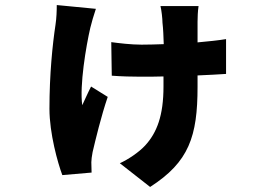

<svg xmlns="http://www.w3.org/2000/svg" viewBox="-20 -641 1040 761"><path d="M205 -621C205 -598 204 -569 200 -543C188 -464 176 -345 176 -210C176 -112 209 5 227 53L343 43C343 30 342 11 342 2C342 -5 344 -24 347 -38C358 -85 381 -181 407 -257L341 -298C329 -275 315 -243 306 -224C295 -302 321 -458 338 -531C342 -548 352 -583 360 -606ZM876 -486C846 -481 807 -477 763 -473V-555C763 -572 764 -597 767 -617H616C620 -602 624 -567 624 -551C627 -526 628 -496 629 -466C599 -465 569 -464 541 -464C499 -464 450 -470 421 -474L423 -341C461 -338 505 -337 537 -337C568 -337 598 -337 628 -338V-298C628 -183 602 -115 555 -64C530 -37 488 -9 455 6L575 100C729 1 763 -100 763 -297V-342C808 -344 848 -346 876 -348Z"/></svg>

Font: Noto Sans T Chinese Black
Style: Bold
Weight: 900
Designer: Ryoko NISHIZUKA (kana & ideographs); Paul D. Hunt (Latin, Greek & Cyrillic); Wenlong ZHANG (bopomofo); Sandoll Communica
Foundry: Adobe Systems Incorporated
Version: Version 1.000;PS 1;hotconv 1.0.78;makeotf.lib2.5.61930